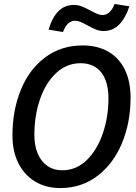

<svg xmlns="http://www.w3.org/2000/svg" viewBox="-20 -940 690 972"><path d="M43 -254Q43 -380 85 -484Q127 -588 208 -649Q289 -710 399 -710Q472 -710 526.5 -679.5Q581 -649 611 -589.5Q641 -530 641 -445Q641 -321 598 -216.5Q555 -112 474 -50Q393 12 285 12Q213 12 158.5 -20.5Q104 -53 73.5 -113Q43 -173 43 -254ZM296 -78Q366 -78 419 -129.5Q472 -181 500.5 -264.5Q529 -348 529 -441Q529 -528 492 -574Q455 -620 388 -620Q317 -620 263.5 -569.5Q210 -519 182 -436Q154 -353 154 -258Q154 -203 171 -162.5Q188 -122 220 -100Q252 -78 296 -78ZM353 -915Q376 -915 395.5 -907Q415 -899 441 -885Q462 -874 474.5 -869Q487 -864 499 -864Q520 -864 535.5 -879.5Q551 -895 560 -920L635 -908Q616 -849 583.5 -816Q551 -783 505 -783Q484 -783 465.5 -790.5Q447 -798 422 -812Q400 -824 386.5 -829.5Q373 -835 360 -835Q339 -835 323.5 -819.5Q308 -804 299 -778L226 -790Q263 -915 353 -915Z"/></svg>

Font: Azeret Mono
Style: Italic
Weight: 400
Italic angle: -12°
Designer: Martin Vácha
Foundry: Displaay
Version: Version 1.000; Glyphs 3.0.3, build 3074